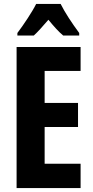

<svg xmlns="http://www.w3.org/2000/svg" viewBox="-20 -952 470 972"><path d="M287 -932H163C145 -895 98 -824 68 -785V-772H151C170 -789 196 -818 225 -852C253 -818 277 -791 300 -772H381V-785C344 -835 309 -888 287 -932ZM388 0V-123H206V-309H375V-431H206V-593H388V-714H64V0Z"/></svg>

Font: Noto Sans Oriya ExtCond Bold
Style: Bold
Weight: 700
Width: 2
Designer: Amélie Bonet and Sol Matas
Foundry: Google LLC
Version: Version 2.006